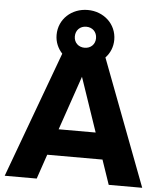

<svg xmlns="http://www.w3.org/2000/svg" viewBox="-60 -975 868 1028"><g transform="rotate(5 373.5 -461.5)"><path d="M563 0H743L486 -678C510 -703 525 -737 525 -776C525 -861 456 -923 370 -923C284 -923 215 -861 215 -776C215 -737 230 -704 254 -678L4 0H176L221 -132H518ZM270 -273 370 -564 469 -273ZM313 -776C313 -810 337 -833 370 -833C403 -833 427 -810 427 -776C427 -743 403 -720 370 -720C337 -720 313 -743 313 -776Z"/></g></svg>

Font: Aspekta 750
Style: Regular
Weight: 750
Designer: Ivo Dolenc
Version: Version 2.000